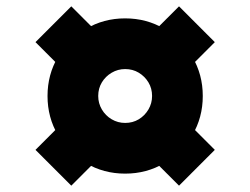

<svg xmlns="http://www.w3.org/2000/svg" viewBox="-20 -653 790 606"><path d="M375 -105Q307 -105 251.5 -138Q196 -171 163 -226.5Q130 -282 130 -350Q130 -418 163 -473.5Q196 -529 251.5 -562Q307 -595 375 -595Q443 -595 498.5 -562Q554 -529 587 -473.5Q620 -418 620 -350Q620 -282 587 -226.5Q554 -171 498.5 -138Q443 -105 375 -105ZM205 -67 92 -180 177 -265 290 -152ZM375 -265Q399 -265 418 -276.5Q437 -288 448.5 -307.5Q460 -327 460 -350Q460 -374 448.5 -393Q437 -412 418 -423.5Q399 -435 375 -435Q352 -435 332.5 -423.5Q313 -412 301.5 -393Q290 -374 290 -350Q290 -327 301.5 -307.5Q313 -288 332.5 -276.5Q352 -265 375 -265ZM177 -435 92 -520 205 -633 290 -548ZM545 -67 460 -152 573 -265 658 -180ZM573 -435 460 -548 545 -633 658 -520Z"/></svg>

Font: Martian Mono SemiExpanded ExtraBold
Style: Regular
Weight: 800
Width: 6
Designer: Roman Shamin
Foundry: Evil Martians
Version: Version 1.000